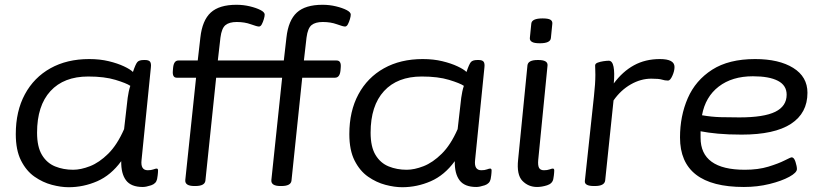

<svg xmlns="http://www.w3.org/2000/svg" viewBox="-20 -776 3458 803"><path d="M267 7Q235 7 197 -3Q159 -13 124.5 -37Q90 -61 68 -104.5Q46 -148 46 -215Q46 -311 84 -381.5Q122 -452 191 -490.5Q260 -529 353 -529Q398 -529 435 -520Q472 -511 498.5 -498.5Q525 -486 536 -475Q547 -508 554.5 -516.5Q562 -525 581 -525H587Q602 -525 607.5 -518Q613 -511 611 -494L572 -107Q567 -64 598 -64Q612 -64 621.5 -67.5Q631 -71 635 -71Q641 -71 641 -63Q641 -62 640.5 -53Q640 -44 637 -27Q633 -8 612 -1Q591 6 577 6Q528 6 507 -22Q486 -50 487 -102Q444 -43 386.5 -18Q329 7 267 7ZM286 -66Q318 -66 356.5 -81Q395 -96 432.5 -133Q470 -170 499 -236L514 -367Q516 -381 518.5 -393Q521 -405 525 -417Q509 -428 463 -442Q417 -456 349 -456Q247 -456 191 -395Q135 -334 135 -221Q135 -162 155.5 -128Q176 -94 210.5 -80Q245 -66 286 -66Z M793 2Q752 2 755 -24L800 -451H719Q700 -451 703 -481L704 -493Q707 -523 726 -523H807L818 -619Q826 -691 861.5 -723.5Q897 -756 969 -756Q998 -756 1025 -749.5Q1052 -743 1069.5 -734Q1087 -725 1087 -715Q1087 -708 1083.5 -696Q1080 -684 1075 -674.5Q1070 -665 1063 -665Q1055 -665 1029 -674.5Q1003 -684 970 -684Q939 -684 923 -671Q907 -658 902 -619L891 -523H1167L1178 -619Q1186 -691 1221.5 -723.5Q1257 -756 1329 -756Q1358 -756 1385 -749.5Q1412 -743 1429.5 -734Q1447 -725 1447 -715Q1447 -708 1443.5 -696Q1440 -684 1435 -674.5Q1430 -665 1423 -665Q1415 -665 1389 -674.5Q1363 -684 1330 -684Q1299 -684 1283 -671Q1267 -658 1262 -619L1251 -523H1388Q1408 -523 1405 -493L1404 -481Q1401 -451 1381 -451H1244L1199 -20Q1196 2 1157 2H1153Q1112 2 1115 -24L1160 -451H884L839 -20Q836 2 797 2Z M1662 7Q1630 7 1592 -3Q1554 -13 1519.5 -37Q1485 -61 1463 -104.5Q1441 -148 1441 -215Q1441 -311 1479 -381.5Q1517 -452 1586 -490.5Q1655 -529 1748 -529Q1793 -529 1830 -520Q1867 -511 1893.5 -498.5Q1920 -486 1931 -475Q1942 -508 1949.5 -516.5Q1957 -525 1976 -525H1982Q1997 -525 2002.5 -518Q2008 -511 2006 -494L1967 -107Q1962 -64 1993 -64Q2007 -64 2016.5 -67.5Q2026 -71 2030 -71Q2036 -71 2036 -63Q2036 -62 2035.5 -53Q2035 -44 2032 -27Q2028 -8 2007 -1Q1986 6 1972 6Q1923 6 1902 -22Q1881 -50 1882 -102Q1839 -43 1781.5 -18Q1724 7 1662 7ZM1681 -66Q1713 -66 1751.5 -81Q1790 -96 1827.5 -133Q1865 -170 1894 -236L1909 -367Q1911 -381 1913.5 -393Q1916 -405 1920 -417Q1904 -428 1858 -442Q1812 -456 1744 -456Q1642 -456 1586 -395Q1530 -334 1530 -221Q1530 -162 1550.5 -128Q1571 -94 1605.5 -80Q1640 -66 1681 -66Z M2226 6Q2190 6 2165 -19.5Q2140 -45 2147 -109L2186 -503Q2189 -525 2228 -525H2232Q2271 -525 2270 -503L2231 -107Q2229 -84 2234.5 -74Q2240 -64 2255 -64Q2269 -64 2278.5 -67.5Q2288 -71 2292 -71Q2298 -71 2298 -63Q2298 -62 2297.5 -53Q2297 -44 2294 -27Q2290 -8 2268 -1Q2246 6 2226 6ZM2238 -595Q2214 -595 2204.5 -601Q2195 -607 2196 -617L2202 -677Q2204 -699 2249 -699Q2273 -699 2282 -693.5Q2291 -688 2290 -677L2284 -617Q2282 -595 2238 -595Z M2464 2Q2424 2 2426 -19L2464 -373Q2470 -427 2470 -463Q2470 -477 2469.5 -486Q2469 -495 2469 -502Q2469 -510 2479.5 -514Q2490 -518 2503.5 -520Q2517 -522 2526 -522Q2541 -522 2546 -497Q2551 -472 2547 -427Q2584 -477 2631.5 -503Q2679 -529 2740 -529Q2801 -529 2801 -496Q2801 -479 2792 -459Q2783 -439 2774 -439Q2761 -439 2748.5 -443Q2736 -447 2704 -447Q2660 -447 2618 -423Q2576 -399 2546 -356L2511 -21Q2508 2 2468 2Z M3091 6Q2824 6 2824 -201Q2824 -291 2856.5 -365.5Q2889 -440 2958.5 -484.5Q3028 -529 3138 -529Q3238 -529 3297.5 -492Q3357 -455 3357 -388Q3357 -303 3288 -258Q3219 -213 3082 -213Q3025 -213 2982.5 -217Q2940 -221 2910 -227Q2910 -221 2910 -214.5Q2910 -208 2910 -200Q2910 -66 3095 -66Q3151 -66 3193.5 -79Q3236 -92 3261.5 -105Q3287 -118 3291 -118Q3301 -118 3307 -99Q3313 -80 3313 -69Q3313 -54 3281 -36.5Q3249 -19 3198.5 -6.5Q3148 6 3091 6ZM3072 -285Q3175 -285 3222.5 -308.5Q3270 -332 3270 -380Q3270 -419 3233.5 -438Q3197 -457 3129 -457Q3042 -457 2986 -414Q2930 -371 2916 -294Q2956 -287 2994 -286Q3032 -285 3072 -285Z"/></svg>

Font: Asap Expanded Expanded Regular
Style: Italic
Weight: 400
Width: 7
Italic angle: -6°
Designer: Pablo Cosgaya
Foundry: Omnibus-Type
Version: Version 3.001; ttfautohint (v1.8.4.7-5d5b)